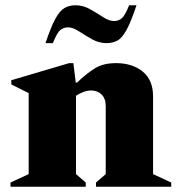

<svg xmlns="http://www.w3.org/2000/svg" viewBox="-20 -710 681 730"><path d="M20 0V-16L89 -48V-356L23 -389V-405L243 -470H259L268 -396H273Q307 -429 339.5 -449.5Q372 -470 421 -470Q483 -470 522.5 -438Q562 -406 562 -343V-48L631 -16V0H345V-16L382 -48V-306Q382 -335 366.5 -350.5Q351 -366 326 -366Q312 -366 296.5 -360Q281 -354 269 -346V-48L306 -16V0ZM153 -546Q174 -609 191 -639.5Q208 -670 226 -680Q244 -690 267 -690Q296 -690 322.5 -675Q349 -660 372 -645Q395 -630 413 -630Q430 -630 442.5 -640Q455 -650 471 -690H499Q478 -627 461 -596Q444 -565 426 -555.5Q408 -546 385 -546Q356 -546 329.5 -561Q303 -576 280 -591Q257 -606 239 -606Q222 -606 209.5 -596Q197 -586 181 -546Z"/></svg>

Font: Spectral ExtraBold
Style: Regular
Weight: 800
Designer: Jean-Baptiste Levee
Foundry: Production Type
Version: Version 2.001